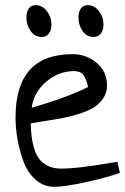

<svg xmlns="http://www.w3.org/2000/svg" viewBox="-20 -720 483 742"><path d="M433.6 -94.7 443.4 -51.8Q400.4 -36.1 315.9 -17.1Q231.4 2 190.4 2Q148.4 2 117.2 -25.9Q85.9 -53.7 70.3 -97.2Q54.7 -140.6 47.4 -183.1Q40 -225.6 40 -266.6Q40 -510.7 260.7 -510.7Q313.5 -510.7 353.5 -477.1Q393.6 -443.4 393.6 -389.6Q393.6 -360.4 377.4 -337.9Q361.3 -315.4 338.4 -302.2Q315.4 -289.1 279.8 -278.3Q244.1 -267.6 216.8 -262.7Q189.5 -257.8 151.4 -252Q113.3 -246.1 98.6 -243.2Q99.6 -214.8 102.1 -193.4Q104.5 -171.9 111.8 -147Q119.1 -122.1 131.3 -106Q143.6 -89.8 165 -79.1Q186.5 -68.4 215.8 -68.4Q251 -68.4 301.8 -74.7Q352.5 -81.1 392.1 -87.9Q431.6 -94.7 433.6 -94.7ZM102.5 -303.7Q235.4 -341.8 320.3 -383.8Q313.5 -416 301.8 -430.7Q290 -445.3 266.6 -445.3Q207 -445.3 158.7 -404.3Q110.4 -363.3 102.5 -303.7ZM117.2 -700.2Q143.6 -700.2 161.1 -677.2Q178.7 -654.3 178.7 -625Q178.7 -603.5 168.9 -590.3Q159.2 -577.1 141.6 -577.1Q114.3 -577.1 98.1 -600.6Q82 -624 82 -652.3Q82 -673.8 91.3 -687Q100.6 -700.2 117.2 -700.2ZM318.4 -700.2Q344.7 -700.2 362.3 -677.2Q379.9 -654.3 379.9 -625Q379.9 -603.5 369.6 -590.3Q359.4 -577.1 341.8 -577.1Q314.5 -577.1 298.8 -600.6Q283.2 -624 283.2 -652.3Q283.2 -673.8 292.5 -687Q301.8 -700.2 318.4 -700.2Z"/></svg>

Font: Neucha
Style: Regular
Weight: 400
Designer: Jovanny Lemonad
Foundry: Jovanny Lemonad
Version: Version 001.001